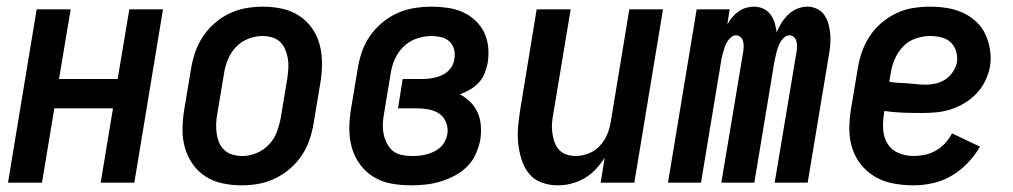

<svg xmlns="http://www.w3.org/2000/svg" viewBox="-20 -548 3040 576"><path d="M4 0 90 -520H192L157 -311H333L368 -520H469L383 0H282L319 -223H143L106 0Z M705 8Q676 8 647.5 2Q619 -4 596 -19Q573 -34 557.5 -56.5Q542 -79 534.5 -106Q527 -133 527.5 -162.5Q528 -192 533 -221L553 -341Q557 -366 565.5 -391Q574 -416 588.5 -438Q603 -460 623.5 -478Q644 -496 668 -507.5Q692 -519 717.5 -523.5Q743 -528 768 -528Q798 -528 826 -522Q854 -516 877 -501Q900 -486 916 -463.5Q932 -441 939 -414Q946 -387 946 -357.5Q946 -328 941 -299L921 -179Q917 -154 908.5 -129Q900 -104 885.5 -82Q871 -60 850 -42Q829 -24 805 -12.5Q781 -1 755.5 3.5Q730 8 705 8ZM707 -80Q728 -80 749 -88.5Q770 -97 786 -113.5Q802 -130 810 -151Q818 -172 822 -193L842 -313Q844 -328 845 -343Q846 -358 843.5 -372.5Q841 -387 835.5 -400Q830 -413 820 -422.5Q810 -432 796 -436Q782 -440 767 -440Q746 -440 724.5 -431.5Q703 -423 687.5 -406.5Q672 -390 663.5 -369Q655 -348 652 -327L632 -207Q629 -192 628.5 -177Q628 -162 630 -147.5Q632 -133 637.5 -120Q643 -107 653.5 -97.5Q664 -88 678 -84Q692 -80 707 -80Z M1215 8Q1184 8 1155 3Q1126 -2 1102 -16.5Q1078 -31 1061 -53.5Q1044 -76 1036 -103.5Q1028 -131 1028 -161Q1028 -191 1033 -221L1053 -341Q1057 -367 1065.5 -392Q1074 -417 1089.5 -439.5Q1105 -462 1126.5 -480Q1148 -498 1173 -509Q1198 -520 1224 -524Q1250 -528 1275 -528Q1299 -528 1323 -524.5Q1347 -521 1367.5 -512Q1388 -503 1405 -487.5Q1422 -472 1432 -451.5Q1442 -431 1444.5 -407.5Q1447 -384 1443 -359Q1440 -344 1434 -328.5Q1428 -313 1416.5 -300.5Q1405 -288 1390.5 -279.5Q1376 -271 1360 -265Q1377 -256 1391 -242Q1405 -228 1413 -210Q1421 -192 1422.5 -171Q1424 -150 1421 -129Q1417 -108 1407.5 -86.5Q1398 -65 1381.5 -48.5Q1365 -32 1344 -21Q1323 -10 1301.5 -3.5Q1280 3 1258 5.5Q1236 8 1215 8ZM1216 -80Q1227 -80 1238 -81Q1249 -82 1260 -85Q1271 -88 1281.5 -93Q1292 -98 1300.5 -105.5Q1309 -113 1314.5 -123.5Q1320 -134 1322 -145Q1325 -163 1318.5 -180Q1312 -197 1298.5 -206.5Q1285 -216 1267 -219.5Q1249 -223 1231 -223H1174L1188 -311H1245Q1255 -311 1265.5 -312Q1276 -313 1286 -315.5Q1296 -318 1306 -322.5Q1316 -327 1324 -334.5Q1332 -342 1337 -351.5Q1342 -361 1343 -371Q1346 -386 1342 -400.5Q1338 -415 1328 -424Q1318 -433 1303.5 -436.5Q1289 -440 1274 -440Q1253 -440 1230.5 -432.5Q1208 -425 1191 -408.5Q1174 -392 1164.5 -370.5Q1155 -349 1152 -327L1132 -207Q1129 -191 1128.5 -175.5Q1128 -160 1131 -145.5Q1134 -131 1141 -117.5Q1148 -104 1159 -95Q1170 -86 1185.5 -83Q1201 -80 1216 -80Z M1652 8Q1627 8 1603.5 -1Q1580 -10 1565.5 -29Q1551 -48 1544 -71.5Q1537 -95 1534.5 -119.5Q1532 -144 1534.5 -170Q1537 -196 1541 -221L1590 -520H1692L1640 -207Q1637 -193 1636 -178Q1635 -163 1637 -149Q1639 -135 1643.5 -122Q1648 -109 1657 -99Q1666 -89 1679.5 -84.5Q1693 -80 1707 -80Q1726 -80 1745.5 -87.5Q1765 -95 1779 -110Q1793 -125 1801 -143.5Q1809 -162 1812 -181L1868 -520H1969L1883 0H1782L1794 -75Q1783 -57 1767.5 -40.5Q1752 -24 1733 -13Q1714 -2 1693.5 3Q1673 8 1652 8Z M1984 0 2070 -520H2169L2162 -475Q2168 -486 2176.5 -496Q2185 -506 2195.5 -513.5Q2206 -521 2218 -524.5Q2230 -528 2242 -528Q2257 -528 2270 -522Q2283 -516 2291.5 -504.5Q2300 -493 2304 -479.5Q2308 -466 2310 -451Q2316 -466 2324.5 -479.5Q2333 -493 2345 -504.5Q2357 -516 2372 -522Q2387 -528 2402 -528Q2418 -528 2432 -521Q2446 -514 2454 -501.5Q2462 -489 2466 -474Q2470 -459 2471 -443Q2472 -427 2470.5 -411Q2469 -395 2466 -379L2403 0H2304L2370 -395Q2371 -403 2371 -410.5Q2371 -418 2369 -425Q2367 -432 2361.5 -437Q2356 -442 2348 -442Q2340 -442 2333.5 -436.5Q2327 -431 2322.5 -424Q2318 -417 2315 -409Q2312 -401 2310 -393.5Q2308 -386 2306.5 -378Q2305 -370 2303 -362L2243 0H2144L2210 -395Q2211 -403 2211 -410.5Q2211 -418 2209 -425Q2207 -432 2201.5 -437Q2196 -442 2188 -442Q2180 -442 2173.5 -436.5Q2167 -431 2162.5 -424Q2158 -417 2155 -409Q2152 -401 2150 -393.5Q2148 -386 2146 -378Q2144 -370 2143 -362L2083 0Z M2721 8Q2690 8 2660.5 2.5Q2631 -3 2606.5 -17Q2582 -31 2564 -53Q2546 -75 2537 -102.5Q2528 -130 2528 -160.5Q2528 -191 2533 -221L2553 -341Q2557 -367 2565.5 -391.5Q2574 -416 2588.5 -438.5Q2603 -461 2624 -479Q2645 -497 2669.5 -508.5Q2694 -520 2719.5 -524Q2745 -528 2770 -528Q2796 -528 2821 -524Q2846 -520 2868 -510Q2890 -500 2908 -483.5Q2926 -467 2936 -445.5Q2946 -424 2950 -399Q2954 -374 2950 -348Q2946 -327 2936 -306Q2926 -285 2910 -268Q2894 -251 2874 -239Q2854 -227 2832.5 -220Q2811 -213 2789 -211Q2767 -209 2746 -209Q2717 -209 2689 -210Q2661 -211 2633 -215L2632 -207Q2628 -183 2629.5 -159.5Q2631 -136 2642.5 -117Q2654 -98 2675.5 -89Q2697 -80 2721 -80Q2737 -80 2754 -83.5Q2771 -87 2787 -96Q2803 -105 2815.5 -118.5Q2828 -132 2836 -148L2920 -108Q2905 -82 2883 -59Q2861 -36 2834.5 -20.5Q2808 -5 2778.5 1.5Q2749 8 2721 8ZM2758 -294Q2772 -294 2787.5 -297.5Q2803 -301 2816.5 -310Q2830 -319 2839 -333Q2848 -347 2851 -362Q2853 -379 2848 -395Q2843 -411 2831.5 -421.5Q2820 -432 2803.5 -436Q2787 -440 2770 -440Q2749 -440 2727 -432.5Q2705 -425 2689 -408Q2673 -391 2664 -370Q2655 -349 2652 -327L2648 -303Q2661 -300 2675 -299.5Q2689 -299 2702.5 -298Q2716 -297 2730 -295.5Q2744 -294 2758 -294Z"/></svg>

Font: Iosevka SS04 Semibold
Style: Italic
Weight: 600
Italic angle: -9°
Monospace: yes
Designer: Belleve Invis
Foundry: Belleve Invis
Version: Version 19.0.0; ttfautohint (v1.8.4)